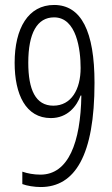

<svg xmlns="http://www.w3.org/2000/svg" viewBox="-20 -744 452 774"><path d="M361 -410C361 -617 308 -724 198 -724C94 -724 39 -630 39 -491C39 -363 84 -268 185 -268C253 -268 290 -317 305 -359H308C305 -170 256 -40 143 -40C116 -40 90 -45 70 -52V-2C88 5 119 10 144 10C282 10 361 -117 361 -410ZM198 -674C289 -674 305 -543 305 -470C305 -383 267 -318 195 -318C123 -318 94 -383 94 -491C94 -611 130 -674 198 -674Z"/></svg>

Font: Noto Sans Thai Looped ExtraCondensed Light
Style: Regular
Weight: 300
Width: 2
Designer: Sasikarn Vongin, Ben Mitchell
Foundry: The Fontpad Ltd
Version: Version 1.001